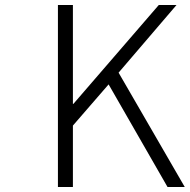

<svg xmlns="http://www.w3.org/2000/svg" viewBox="-20 -749 760 769"><path d="M212 0V-729H272V-333H274L616 -729H687L455 -458L720 0H651L415 -411L272 -246V0Z"/></svg>

Font: NotoSansHansLight
Style: Regular
Weight: 300
Designer: Ryoko NISHIZUKA  (kana & ideographs); Paul D. Hunt (Latin, Greek & Cyrillic); Wenlong ZHANG  (bopomofo); Sandoll Communi
Foundry: Adobe Systems Incorporated
Version: Version 1.00;December 8, 2021;FontCreator 13.0.0.2675 64-bit